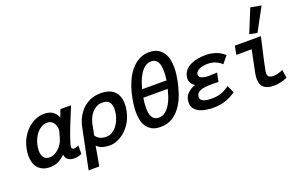

<svg xmlns="http://www.w3.org/2000/svg" viewBox="-109 -1265 2967 1903"><g transform="rotate(-20 1375.0 -313.0)"><path d="M392 -217Q393 -219 397 -233Q401 -247 405 -263Q407 -271 409.5 -278.5Q412 -286 414 -291Q416 -299 416 -301Q416 -323 411 -343Q406 -363 395.5 -378.5Q385 -394 368.5 -403.5Q352 -413 329 -413Q295 -413 267 -397Q239 -381 218 -355.5Q197 -330 183 -298.5Q169 -267 163 -237Q160 -223 158 -208.5Q156 -194 156 -180Q156 -137 174.5 -109Q193 -81 239 -81Q265 -81 289.5 -93.5Q314 -106 335 -126Q356 -146 371 -170Q386 -194 392 -217ZM469 -416 499 -494H611L604 -476Q599 -464 590.5 -443.5Q582 -423 571.5 -397.5Q561 -372 549 -343Q537 -314 526 -285Q514 -255 504 -226.5Q494 -198 486 -174Q478 -150 473.5 -132Q469 -114 469 -104Q469 -81 493 -81Q507 -81 522 -87L543 -95L542 -6L533 -2Q499 12 462 12Q422 12 397.5 -6.5Q373 -25 370 -61Q339 -30 299.5 -9Q260 12 209 12Q164 12 132 -2.5Q100 -17 80 -41.5Q60 -66 51 -98Q42 -130 42 -165Q42 -201 50 -241Q62 -302 93 -355Q110 -384 134 -411.5Q158 -439 188.5 -460Q219 -481 254.5 -493.5Q290 -506 330 -506Q386 -506 420.5 -481.5Q455 -457 469 -416Z M835 -81Q869 -81 896 -97.5Q923 -114 943.5 -139.5Q964 -165 977.5 -196Q991 -227 997 -256Q1003 -286 1003 -315Q1003 -361 982 -387Q961 -413 910 -413Q876 -413 848.5 -398.5Q821 -384 800.5 -360.5Q780 -337 766.5 -308Q753 -279 747 -249Q741 -220 735.5 -191.5Q730 -163 724 -134Q744 -105 770 -93Q796 -81 835 -81ZM641 -254Q651 -303 674 -348.5Q697 -394 732.5 -429Q768 -464 816.5 -485Q865 -506 926 -506Q1023 -506 1070 -457Q1117 -408 1117 -325Q1117 -306 1115 -288Q1113 -270 1109 -252Q1103 -223 1093 -195Q1083 -167 1068 -141Q1052 -113 1028.5 -85.5Q1005 -58 975 -36.5Q945 -15 909.5 -1.5Q874 12 835 12Q796 12 762.5 1.5Q729 -9 703 -35Q695 15 686 63.5Q677 112 668 161L666 172H554L557 157Z M1592 -494Q1592 -517 1589 -542Q1586 -567 1576 -587Q1566 -607 1549.5 -619Q1533 -631 1505 -631Q1465 -631 1434.5 -606.5Q1404 -582 1381 -542Q1361 -508 1348 -470.5Q1335 -433 1327 -402H1584Q1588 -425 1590 -448Q1592 -471 1592 -494ZM1514 -173Q1534 -208 1546.5 -247.5Q1559 -287 1567 -319H1310Q1305 -293 1302.5 -267Q1300 -241 1300 -215Q1300 -190 1303.5 -166Q1307 -142 1316.5 -123Q1326 -104 1343 -92.5Q1360 -81 1387 -81Q1429 -81 1460 -106.5Q1491 -132 1514 -173ZM1191 -209Q1191 -248 1198 -301.5Q1205 -355 1220 -412.5Q1235 -470 1260 -525.5Q1285 -581 1321.5 -625.5Q1358 -670 1406.5 -697Q1455 -724 1518 -724Q1574 -724 1609.5 -702.5Q1645 -681 1665.5 -648Q1686 -615 1693.5 -575Q1701 -535 1701 -497Q1701 -462 1696.5 -426.5Q1692 -391 1685 -356Q1675 -305 1654.5 -241Q1634 -177 1598 -120.5Q1562 -64 1507.5 -26Q1453 12 1374 12Q1318 12 1282.5 -8Q1247 -28 1226.5 -59.5Q1206 -91 1198.5 -130.5Q1191 -170 1191 -209Z M1834 -263Q1811 -277 1797.5 -298.5Q1784 -320 1784 -348Q1784 -359 1787 -369Q1795 -410 1821 -436.5Q1847 -463 1882 -478.5Q1917 -494 1957 -500Q1997 -506 2033 -506Q2085 -506 2133 -490.5Q2181 -475 2220 -443L2230 -435L2169 -360L2157 -370Q2100 -417 2022 -417Q1999 -417 1976 -413Q1953 -409 1934.5 -400.5Q1916 -392 1904.5 -378.5Q1893 -365 1893 -345Q1893 -320 1930 -309Q1947 -303 1967.5 -301.5Q1988 -300 2004 -300Q2033 -300 2063 -303L2082 -304L2063 -210L2050 -211Q2031 -213 2013 -213Q1995 -213 1977 -213Q1952 -213 1925 -209.5Q1898 -206 1875 -198Q1853 -189 1840 -174Q1827 -159 1827 -134Q1827 -103 1867 -89Q1887 -83 1909 -81Q1931 -79 1950 -79Q2000 -79 2039 -91.5Q2078 -104 2119 -132L2134 -142L2169 -63L2160 -57Q2104 -21 2051 -4.5Q1998 12 1928 12Q1898 12 1861 7Q1824 2 1791.5 -12Q1759 -26 1737 -51.5Q1715 -77 1715 -118Q1715 -175 1749 -210Q1783 -245 1834 -263Z M2339 -494H2614L2610 -479Q2593 -399 2574 -320.5Q2555 -242 2540 -162Q2538 -154 2537 -147Q2536 -140 2536 -132Q2536 -104 2551 -92.5Q2566 -81 2598 -81Q2618 -81 2639 -86Q2660 -91 2680 -99L2698 -106L2711 -20L2701 -16Q2638 12 2567 12Q2499 12 2464 -18Q2429 -48 2429 -111Q2429 -126 2431 -141.5Q2433 -157 2436 -173L2483 -403H2321ZM2511 -551 2612 -798 2724 -778 2593 -536Z"/></g></svg>

Font: Codetta
Style: Bold Italic
Weight: 700
Italic angle: -11°
Designer: Ulrich Proeller
Foundry: PROSA GmbH
Version: Version 2.00;September 29, 2018;FontCreator 11.5.0.2427 64-b